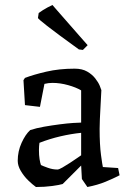

<svg xmlns="http://www.w3.org/2000/svg" viewBox="-20 -737 519 769"><path d="M231 0Q218 4 188.5 8Q159 12 124 12Q110 2 93 -14.5Q76 -31 63.5 -52Q51 -73 51 -93Q51 -131 66.5 -165Q82 -199 101 -216Q125 -224 156.5 -229.5Q188 -235 219 -239Q250 -243 273 -244.5Q296 -246 305 -246V-375Q285 -387 253 -396Q221 -405 190 -405Q182 -405 174 -404Q166 -403 158 -401L140 -309L80 -316L74 -416L80 -425Q114 -438 165.5 -450Q217 -462 279 -462Q309 -462 329 -450.5Q349 -439 361.5 -423Q374 -407 379.5 -393.5Q385 -380 386 -376Q385 -350 383 -318.5Q381 -287 380 -260Q379 -233 379 -221Q379 -157 384.5 -116.5Q390 -76 392 -68L453 -64L459 -35Q434 -22 402.5 -9Q371 4 330 12L308 -20L305 -74ZM144 -76Q152 -72 171.5 -65Q191 -58 210 -58Q216 -58 230 -66Q244 -74 260 -84.5Q276 -95 289 -104Q302 -113 305 -115V-205Q265 -201 222 -191Q179 -181 138 -165Q137 -158 136.5 -150.5Q136 -143 136 -136Q136 -115 138.5 -99.5Q141 -84 144 -76ZM312 -537 296 -539Q206 -604 169 -633Q132 -662 132 -665L135 -685Q153 -698 170 -707Q187 -716 190 -717L210 -694L302 -589L331 -556Z"/></svg>

Font: Labrada
Style: Regular
Weight: 400
Designer: Mercedes Jáuregui
Foundry: Omnibus-Type Team
Version: Version 1.000; ttfautohint (v1.8.4.7-5d5b)